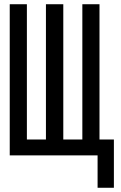

<svg xmlns="http://www.w3.org/2000/svg" viewBox="-20 -734 570 907"><path d="M26 0H441V153H518V-75H450V-714H369V-75H279V-714H197V-75H107V-714H26Z"/></svg>

Font: Noto Sans Mono Condensed
Style: Regular
Weight: 400
Width: 3
Designer: Monotype Design Team
Foundry: Monotype Imaging Inc.
Version: Version 2.014